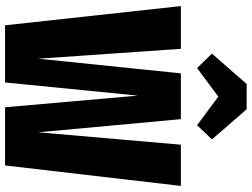

<svg xmlns="http://www.w3.org/2000/svg" viewBox="-138 -857 995 759"><g transform="rotate(90 359.5 -477.5)"><path d="M634 0H404L358 -525L306 0H80L4 -695H173L212 -131L270 -695H451L503 -131L552 -695H715ZM192 -818 312 -955H412L531 -818L475 -759L362 -843L249 -759Z"/></g></svg>

Font: Fira Sans Compressed ExtraBold
Style: Regular
Weight: 800
Width: 1
Designer: bBox Type GmbH & Carrois Corporate GbR & Edenspiekermann AG
Foundry: bBox Type GmbH & Carrois Corporate GbR & Edenspiekermann AG
Version: Version 4.301